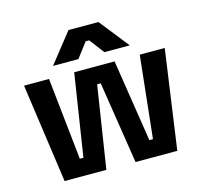

<svg xmlns="http://www.w3.org/2000/svg" viewBox="-102 -814 987 928"><g transform="rotate(-15 392.0 -350.0)"><path d="M319 0H110L40 -496H165L209 -85H227L291 -496H493L557 -85H575L619 -496H744L674 0H465L401 -411H383ZM327 -552H200L317 -700H467L584 -552H457L401 -626H383Z"/></g></svg>

Font: Space Grotesk Variable Light
Style: Regular
Weight: 300
Designer: Florian Karsten
Foundry: Florian Karsten
Version: Version 2.000